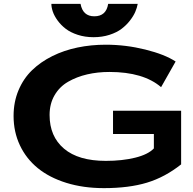

<svg xmlns="http://www.w3.org/2000/svg" viewBox="-20 -950 991 987"><path d="M911.1 -105Q828.1 -39.1 735.4 -11Q642.6 17.1 514.2 17.1Q408.2 17.1 321 -10Q233.9 -37.1 174.3 -85.7Q114.7 -134.3 82.3 -203.1Q49.8 -272 49.8 -354Q49.8 -425.8 75.2 -486.1Q100.6 -546.4 144.8 -589.1Q189 -631.8 249 -661.6Q309.1 -691.4 378.7 -705.8Q448.2 -720.2 523.9 -720.2Q626.5 -720.2 726.8 -695.3Q827.1 -670.4 882.8 -633.8L808.1 -502Q716.8 -580.1 543 -580.1Q481.4 -580.1 428 -567.6Q374.5 -555.2 330.3 -529.8Q286.1 -504.4 260.5 -460.4Q234.9 -416.5 234.9 -358.9Q234.9 -248.5 309.1 -185.8Q383.3 -123 523.9 -123Q608.4 -123 674.8 -139.4Q741.2 -155.8 771 -187V-261.2H561V-380.9H911.1ZM244.1 -930.2H394Q405.8 -866.2 464.8 -866.2Q525.9 -866.2 536.1 -930.2H688Q684.6 -910.6 675.5 -889.4Q666.5 -868.2 648.2 -844.5Q629.9 -820.8 605.2 -802Q580.6 -783.2 543 -771Q505.4 -758.8 460.9 -758.8Q417 -758.8 379.6 -771Q342.3 -783.2 317.9 -802Q293.5 -820.8 276.4 -844.2Q259.3 -867.7 251.7 -889.6Q244.1 -911.6 244.1 -930.2Z"/></svg>

Font: Messapia Bold
Style: Regular
Weight: 400
Designer: Luca Marsano
Foundry: Collletttivo
Version: Version 1.000;FEAKit 1.0